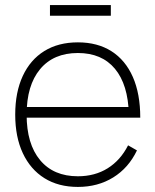

<svg xmlns="http://www.w3.org/2000/svg" viewBox="-20 -722 613 757"><path d="M287 15Q210.5 15 155.2 -19.5Q100 -54 70 -118Q40 -182 40 -270Q40 -358.5 69.8 -422.5Q99.5 -486.5 154.8 -520.8Q210 -555 287 -555Q364.5 -555 419.5 -520Q474.5 -485 503.8 -418.5Q533 -352 533 -258H488V-272Q485 -388.5 433.2 -450.8Q381.5 -513 287 -513Q191 -513 138 -449.2Q85 -385.5 85 -270Q85 -154.5 138 -90.8Q191 -27 287 -27Q354 -27 404.5 -58.5Q455 -90 485 -149L520 -129Q487 -60 426.5 -22.5Q366 15 287 15ZM507 -258H67V-300H507ZM417 -660H177V-702H417Z"/></svg>

Font: Manrope Variable Light
Style: Regular
Weight: 200
Designer: Mikhail Sharanda
Foundry: Mikhail Sharanda
Version: Version 4.505